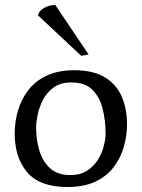

<svg xmlns="http://www.w3.org/2000/svg" viewBox="-20 -742 569 771"><path d="M490 -243Q490 -195 476.5 -150Q463 -105 435 -69Q407 -33 361.5 -12Q316 9 251 9Q139 9 89 -50.5Q39 -110 39 -206Q39 -254 52.5 -299Q66 -344 94 -380.5Q122 -417 168 -438.5Q214 -460 278 -460Q353 -460 399.5 -432.5Q446 -405 468 -356Q490 -307 490 -243ZM404 -206Q404 -257 392.5 -304Q381 -351 351.5 -381Q322 -411 267 -411Q223 -411 195 -390.5Q167 -370 152 -340Q137 -310 131 -280Q125 -250 125 -230Q125 -181 138 -137.5Q151 -94 181 -66.5Q211 -39 262 -39Q302 -39 329.5 -56.5Q357 -74 373.5 -101Q390 -128 397 -156.5Q404 -185 404 -206ZM306 -518 133 -680Q135 -697 156 -709.5Q177 -722 202 -722L336 -523Z"/></svg>

Font: Average
Style: Regular
Weight: 400
Designer: Eduardo Tunni
Foundry: Eduardo Rodriguez Tunni
Version: Version 1.003; ttfautohint (v1.8.4.7-5d5b)